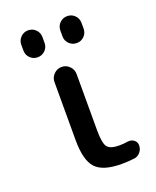

<svg xmlns="http://www.w3.org/2000/svg" viewBox="-140 -846 744 916"><g transform="rotate(-20 231.5 -388.0)"><path d="M61.5 -680.7V-710Q61.5 -732.4 77.1 -748Q92.8 -763.7 115.2 -763.7Q137.7 -763.7 153.3 -748Q168.9 -732.4 168.9 -710V-680.7Q168.9 -658.2 153.3 -642.6Q137.7 -627 115.2 -627Q92.8 -627 77.1 -642.6Q61.5 -658.2 61.5 -680.7ZM259.8 -680.7V-710Q259.8 -732.4 275.4 -748Q291 -763.7 313.5 -763.7Q335.9 -763.7 351.6 -748Q367.2 -732.4 367.2 -710V-680.7Q367.2 -658.2 351.6 -642.6Q335.9 -627 313.5 -627Q291 -627 275.4 -642.6Q259.8 -658.2 259.8 -680.7ZM261.7 -203.1Q261.7 -136.7 276.9 -117.7Q292 -98.6 336.9 -98.6Q359.4 -98.6 381.8 -102.5Q385.7 -102.5 388.7 -102.5Q401.4 -102.5 412.1 -94.7Q425.8 -84 425.8 -67.4Q425.8 -47.9 413.1 -32.7Q400.4 -17.6 381.8 -15.6Q349.6 -11.7 317.4 -11.7Q223.6 -11.7 186.5 -51.3Q149.4 -90.8 149.4 -194.3V-488.3Q149.4 -511.7 166 -528.3Q182.6 -544.9 205.6 -544.9Q228.5 -544.9 245.1 -528.3Q261.7 -511.7 261.7 -488.3Z"/></g></svg>

Font: Gen Jyuu Gothic Medium
Style: Regular
Weight: 500
Designer: [Source Han Sans]
Ryoko NISHIZUKA  (kana & ideographs); Paul D. Hunt (Latin, Greek & Cyrillic); Wenlong ZHANG  (bopomofo
Version: Version 1.002.20150607